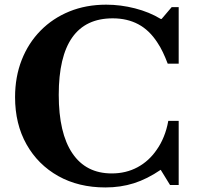

<svg xmlns="http://www.w3.org/2000/svg" viewBox="-20 -792 844 822"><path d="M431 10.5Q316.5 10.5 229.5 -38.2Q142.5 -87 93.5 -174Q44.5 -261 44.5 -376Q44.5 -463 73 -535.5Q101.5 -608 153.8 -661Q206 -714 277.2 -743Q348.5 -772 434.5 -772Q496.5 -772 558 -756.2Q619.5 -740.5 668 -711H672L715 -761.5H745V-519.5H698Q688 -546 677.2 -568.5Q666.5 -591 654 -609.5Q619.5 -663 572 -688.2Q524.5 -713.5 462.5 -713.5Q231.5 -713.5 231.5 -386Q231.5 -222 289.8 -135.8Q348 -49.5 458.5 -49.5Q519.5 -49.5 568.8 -76Q618 -102.5 651 -151Q668.5 -175.5 681.2 -206.8Q694 -238 700.5 -274.5H745V0H708L668 -65Q610 -25.5 553.2 -7.5Q496.5 10.5 431 10.5Z"/></svg>

Font: Libre Caslon Text
Style: Bold
Weight: 700
Designer: Pablo Impallari, Rodrigo Fuenzalida, Katja Schimmel
Foundry: Pablo Impallari, Rodrigo Fuenzalida
Version: Version 2.000